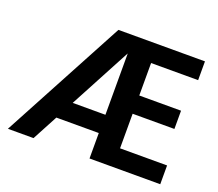

<svg xmlns="http://www.w3.org/2000/svg" viewBox="-117 -864 1167 1028"><g transform="rotate(20 466.5 -350.0)"><path d="M18 0 393 -700H886V-593H618V-408H856V-304H618V-107H886V0H483V-597H482L164 0ZM157 -145 209 -249H545L554 -145Z"/></g></svg>

Font: DM Sans 28pt
Style: Bold
Weight: 700
Version: Version 4.004;gftools[0.9.30]